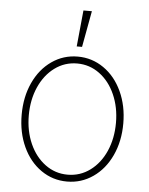

<svg xmlns="http://www.w3.org/2000/svg" viewBox="-53 -785 652 840"><g transform="rotate(5 272.5 -365.0)"><path d="M49.8 -263.7Q49.8 -341.8 78.6 -404.3Q107.4 -466.8 158.4 -502.4Q209.5 -538.1 272.5 -538.1Q335.4 -538.1 386.7 -502.4Q438 -466.8 467 -404.1Q496.1 -341.3 496.1 -263.7Q496.1 -185.5 467 -123Q438 -60.5 386.7 -24.9Q335.4 10.7 272.5 10.7Q209.5 10.7 158.4 -24.9Q107.4 -60.5 78.6 -123Q49.8 -185.5 49.8 -263.7ZM463.9 -263.7Q463.9 -332 439.2 -387.7Q414.6 -443.4 370.8 -475.6Q327.1 -507.8 272.5 -507.8Q217.8 -507.8 174.1 -475.6Q130.4 -443.4 105.7 -387.7Q81.1 -332 81.1 -263.7Q81.1 -195.3 105.7 -139.6Q130.4 -84 174.1 -51.8Q217.8 -19.5 272.5 -19.5Q327.6 -19.5 371.3 -51.8Q415 -84 439.5 -139.6Q463.9 -195.3 463.9 -263.7ZM279.3 -741.2H316.4L287.1 -582H263.7Z"/></g></svg>

Font: Pretendard GOV Thin
Style: Regular
Weight: 100
Designer: Base glyphs from Inter by Rasmus Andersson; Hangeul glyphs from Noto Sans CJK(Source Han Sans) by Jang Soo-young and Kan
Foundry: Kil Hyung-jin
Version: Version 1.309